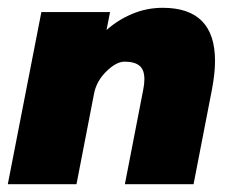

<svg xmlns="http://www.w3.org/2000/svg" viewBox="-29 -472 629 492"><path d="M77 -441H253L244 -395Q273 -421 310 -436.5Q347 -452 388 -452Q522 -452 522 -316Q522 -284 514 -242L467 0H291L338 -242Q341 -257 341 -269Q341 -293 328.5 -303.5Q316 -314 290 -314Q269 -314 243.5 -289Q218 -264 212 -232L167 0H-9Z"/></svg>

Font: Teachers ExtraBold
Style: Italic
Weight: 800
Designer: Alfredo Marco Pradil & Chank Diesel
Version: Version 0.009